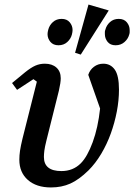

<svg xmlns="http://www.w3.org/2000/svg" viewBox="-20 -812 590 844"><path d="M33 -447 90 -494Q116 -515 135.5 -523.5Q155 -532 177 -532Q209 -532 228 -515Q247 -498 247 -468Q247 -449 239 -414L184 -194Q177 -166 175 -150Q173 -134 173 -122Q173 -60 250 -60Q301 -60 335 -94Q364 -123 387.5 -187Q411 -251 420 -335L368 -483Q375 -505 393 -518.5Q411 -532 434 -532Q466 -532 484.5 -506Q503 -480 503 -418Q503 -371 493.5 -321.5Q484 -272 467 -225Q450 -178 425 -136Q400 -94 369 -63Q327 -22 289 -5Q251 12 204 12Q140 12 102.5 -21Q65 -54 65 -110Q65 -129 68 -149.5Q71 -170 79 -203L142 -453L127 -464L55 -417ZM237 -613Q214 -613 201.5 -628Q189 -643 189 -662Q189 -670 192 -681Q197 -701 212.5 -715Q228 -729 251 -729Q274 -729 286.5 -714Q299 -699 299 -680Q299 -672 296 -660Q291 -641 275.5 -627Q260 -613 237 -613ZM488 -613Q465 -613 453 -628Q441 -643 441 -662Q441 -667 441 -671.5Q441 -676 443 -681Q448 -701 463.5 -715Q479 -729 502 -729Q525 -729 537.5 -714Q550 -699 550 -680Q550 -675 550 -670.5Q550 -666 548 -660Q543 -641 527 -627Q511 -613 488 -613ZM369 -792 458 -766 335 -572 310 -580Z"/></svg>

Font: IBM Plex Serif Medm
Style: Italic
Weight: 500
Italic angle: -14°
Designer: Mike Abbink, Paul van der Laan, Pieter van Rosmalen
Foundry: Bold Monday
Version: Version 3.001